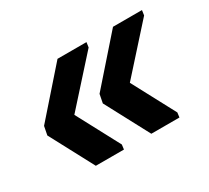

<svg xmlns="http://www.w3.org/2000/svg" viewBox="-88 -598 731 670"><g transform="rotate(-30 278.0 -263.0)"><path d="M468.3 -86.9 465.8 -67.9H352.5L258.8 -244.1L265.6 -278.8L423.3 -458H540L537.1 -438L376.5 -259.3ZM244.6 -86.9 242.2 -67.9H128.9L35.2 -244.1L42 -278.8L199.7 -458H316.4L313.5 -438L152.8 -259.3Z"/></g></svg>

Font: Arimo
Style: Bold Italic
Weight: 700
Italic angle: -12°
Designer: Steve Matteson
Foundry: Monotype Imaging Inc.
Version: Version 1.33